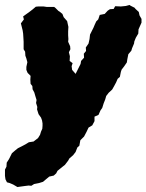

<svg xmlns="http://www.w3.org/2000/svg" viewBox="-51 -530 589 772"><path d="M19 222 2 212 -12 206 -23 203 -29 191 -31 177V152L-25 140L-24 124L-15 110L-3 86L11 74L21 66L37 58L52 50L65 42L84 39L102 25L110 12L114 -1L119 -12L120 -24V-34L118 -46L114 -57L104 -71L98 -90L99 -100L94 -116L96 -128L91 -144L87 -158L80 -171L79 -184L72 -193L71 -210L72 -225L60 -237L55 -249V-261L59 -280L55 -295L51 -306L50 -322L44 -332V-348V-362L43 -379L42 -395L40 -408L33 -436L45 -452L42 -464L53 -472L67 -482L80 -492L93 -503L103 -504H112H124L138 -502H167L172 -498L184 -486L189 -483L200 -474L205 -461L219 -445L222 -431L224 -422L223 -404V-388L224 -373L223 -362L231 -344L232 -332L226 -320L230 -304L229 -285L241 -276L237 -264L239 -249L253 -233L264 -255L273 -273L275 -285L287 -298L286 -314L295 -325L294 -339L305 -355L309 -373L311 -391L325 -419L330 -431L336 -444L344 -452L350 -470L370 -474L382 -487L391 -493L406 -494L412 -505L435 -504L455 -506L470 -510L474 -507L490 -499L494 -494L507 -482L510 -468L518 -454V-439L506 -412L505 -395L495 -378L489 -363L488 -355L480 -336L477 -326L465 -312L461 -292L459 -279L448 -263L438 -250L435 -241L431 -221L422 -213L416 -199L408 -184L400 -170L386 -157L376 -144L372 -130L366 -115L360 -96L353 -86L345 -68L329 -61V-43L320 -26L305 -17L297 0L287 19L272 34L268 56L260 63L253 81L243 94L228 107L223 116L210 133L201 140L180 157L175 167L165 176L147 180L135 190L122 201L106 206L86 210L75 217L64 216L48 218Z"/></svg>

Font: Winky Rough ExtraBold
Style: Italic
Weight: 800
Italic angle: -8.97852°
Designer: Simon Atzbach
Foundry: typofactur
Version: Version 1.206; ttfautohint (v1.8.4.7-5d5b)